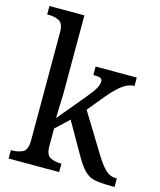

<svg xmlns="http://www.w3.org/2000/svg" viewBox="-114 -842 772 924"><g transform="rotate(15 272.5 -380.0)"><path d="M17 0V-42H25Q55 -42 77 -54Q99 -66 99 -114V-650Q99 -695 76.5 -706.5Q54 -718 25 -718H17V-760H191V-374Q191 -361 190 -340Q189 -319 188.5 -298Q188 -277 187.5 -262.5Q187 -248 187 -247L302 -385Q332 -421 342 -440.5Q352 -460 352 -473Q352 -486 341 -490Q330 -494 307 -494V-536H512V-494Q480 -494 449 -469.5Q418 -445 382 -401L319 -324L441 -125Q466 -85 488.5 -63.5Q511 -42 542 -42H545V0H532Q491 0 464 -3Q437 -6 418.5 -16Q400 -26 383.5 -46Q367 -66 348 -99L257 -258L191 -196V-109Q191 -64 213.5 -53Q236 -42 265 -42H269V0Z"/></g></svg>

Font: Noto Serif Myanmar SemiCondensed
Style: Regular
Weight: 400
Width: 4
Designer: Ben Mitchell and the Monotype Design Team
Foundry: Monotype Imaging Inc.
Version: Version 2.106; ttfautohint (v1.8.4.7-5d5b)